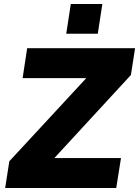

<svg xmlns="http://www.w3.org/2000/svg" viewBox="-20 -948 701 968"><path d="M6 0 27 -135 463 -606 466 -554H94L117 -705H661L640 -570L207 -100L202 -151H590L566 0ZM314 -778 337 -928H496L473 -778Z"/></svg>

Font: Nunito Sans 12pt ExtraLight 12pt Black
Style: Italic
Weight: 900
Italic angle: -9°
Version: Version 3.101;gftools[0.9.27]